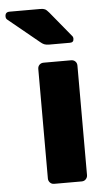

<svg xmlns="http://www.w3.org/2000/svg" viewBox="-115 -785 454 821"><g transform="rotate(-5 112.5 -375.0)"><path d="M84 0Q73 0 66 -7.5Q59 -15 59 -25V-495Q59 -506 66 -513Q73 -520 84 -520H202Q213 -520 220 -513Q227 -506 227 -495V-25Q227 -15 220 -7.5Q213 0 202 0ZM115 -595Q101 -595 93 -598.5Q85 -602 77 -609L-56 -718Q-61 -723 -61 -731Q-61 -750 -42 -750H90Q103 -750 110 -746.5Q117 -743 127 -731L215 -624Q220 -619 220 -611Q220 -595 204 -595Z"/></g></svg>

Font: DVN-Rubik
Style: Bold
Weight: 700
Designer: Hubert and Fischer
Foundry: Hubert & Fischer
Version: Version 2.102